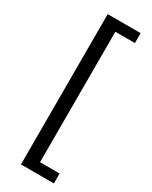

<svg xmlns="http://www.w3.org/2000/svg" viewBox="-245 -848 847 1071"><g transform="rotate(30 178.0 -313.0)"><path d="M104 171H316V107H190V-733H316V-797H104Z"/></g></svg>

Font: Noto Sans JP Medium
Style: Regular
Weight: 500
Designer: Ryoko NISHIZUKA 西塚涼子 (kana, bopomofo & ideographs); Paul D. Hunt (Latin, Greek & Cyrillic); Sandoll Communications 산돌커뮤니
Foundry: Adobe
Version: Version 2.004;hotconv 1.0.118;makeotfexe 2.5.65603